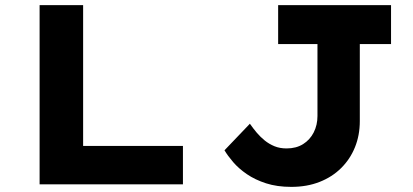

<svg xmlns="http://www.w3.org/2000/svg" viewBox="-20 -720 1615 750"><path d="M134.7 0V-700H304.7V-149.9H694.6V0ZM1117.9 10Q1062.3 10 1019.3 -3.9Q976.2 -17.9 944.2 -39.8Q912.3 -61.7 890.6 -87Q869 -112.3 856.9 -132.9L956.1 -236.7Q969.2 -217.9 983.1 -201.5Q997.1 -185.1 1014.1 -171.2Q1031.2 -157.4 1052.1 -148.8Q1073 -140.2 1099.6 -140.2Q1137.1 -140.2 1164 -157.1Q1190.8 -173.9 1205.5 -202.8Q1220.1 -231.7 1220.1 -266.8V-547.8H1066.5V-700H1507.5V-547.8H1385.5V-247Q1385.5 -191.6 1366.6 -145Q1347.8 -98.4 1312.7 -63.6Q1277.6 -28.7 1228.4 -9.4Q1179.2 10 1117.9 10Z"/></svg>

Font: Lexend Giga
Style: Regular
Weight: 400
Designer: Bonnie Shaver-Troup, Thomas Jockin
Foundry: Lexend
Version: Version 1.007